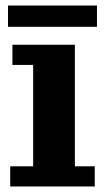

<svg xmlns="http://www.w3.org/2000/svg" viewBox="-20 -675 380 695"><path d="M17 0V-73H100V-440H25V-513H251V-73H323V0ZM9 -578V-655H331V-578Z"/></svg>

Font: Montagu Slab 144pt SemiBold
Style: Regular
Weight: 600
Version: Version 1.000